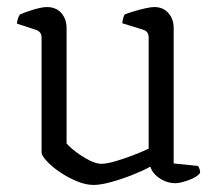

<svg xmlns="http://www.w3.org/2000/svg" viewBox="-20 -520 619 545"><path d="M246 5Q223 5 197 -6Q171 -17 148.5 -32.5Q126 -48 112 -63.5Q98 -79 98 -87V-413Q98 -431 80 -436L28 -453Q29 -462 31.5 -469Q34 -476 37 -479Q52 -486 76 -493Q100 -500 113 -500Q139 -500 154 -483Q169 -466 169 -440V-113Q178 -102 196 -88.5Q214 -75 233.5 -65Q253 -55 268 -55Q282 -55 306.5 -62Q331 -69 357 -79Q383 -89 402 -98V-413Q402 -432 385 -436L327 -454Q329 -471 334 -479Q344 -483 360.5 -488Q377 -493 393 -496.5Q409 -500 418 -500Q443 -500 458 -483Q473 -466 473 -440V-56L542 -49Q548 -41 548 -29Q539 -17 515 -8.5Q491 0 478 0Q454 0 433 -14Q412 -28 407 -47Q385 -35 354.5 -23Q324 -11 294.5 -3Q265 5 246 5Z"/></svg>

Font: Texturina ExtraLight
Style: Regular
Weight: 200
Designer: Guillermo Torres Carreño
Foundry: Omnibus-Type
Version: Version 1.002; ttfautohint (v1.8.3)